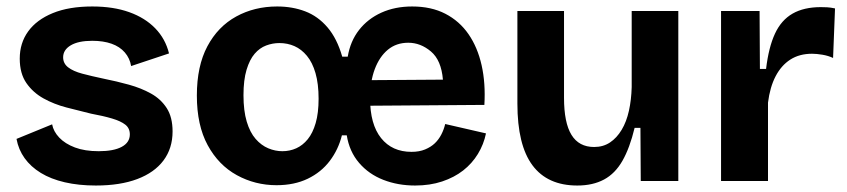

<svg xmlns="http://www.w3.org/2000/svg" viewBox="-20 -559 2615 593"><path d="M276 14Q223 14 180 4Q137 -6 106 -25Q75 -44 56 -70.5Q37 -97 31 -130L141 -175Q145 -153 163 -134Q181 -115 211.5 -103.5Q242 -92 285 -92Q331 -92 356 -105.5Q381 -119 381 -144Q381 -163 367 -174Q353 -185 326 -193Q299 -201 261 -208Q224 -217 185.5 -227Q147 -237 114.5 -255Q82 -273 61.5 -302.5Q41 -332 41 -378Q41 -426 67 -462Q93 -498 143 -518.5Q193 -539 265 -539Q330 -539 379 -521.5Q428 -504 459.5 -471.5Q491 -439 502 -394L385 -355Q381 -379 365.5 -397Q350 -415 324.5 -424Q299 -433 265 -433Q222 -433 198.5 -419Q175 -405 175 -382Q175 -363 190.5 -351Q206 -339 234 -331.5Q262 -324 300 -316Q340 -308 378 -297.5Q416 -287 446.5 -270Q477 -253 495 -225Q513 -197 513 -153Q513 -101 485 -63.5Q457 -26 404 -6Q351 14 276 14Z M834 13Q768 13 711.5 -18Q655 -49 621.5 -110.5Q588 -172 588 -264Q588 -355 620.5 -416Q653 -477 709.5 -508Q766 -539 836 -539Q883 -539 922.5 -524Q962 -509 991.5 -474.5Q1021 -440 1037 -384H1054Q1062 -432 1089 -466.5Q1116 -501 1158 -520Q1200 -539 1253 -539Q1312 -539 1355.5 -516.5Q1399 -494 1427 -453.5Q1455 -413 1467.5 -357.5Q1480 -302 1476 -235L1058 -232V-311L1348 -313Q1343 -373 1311 -400Q1279 -427 1241 -427Q1204 -427 1178 -405.5Q1152 -384 1137.5 -345.5Q1123 -307 1123 -255Q1123 -175 1157 -132.5Q1191 -90 1251 -90Q1275 -90 1293 -97.5Q1311 -105 1323 -116.5Q1335 -128 1343 -143.5Q1351 -159 1355 -176L1481 -147Q1474 -113 1456 -83.5Q1438 -54 1410.5 -32.5Q1383 -11 1345.5 1.5Q1308 14 1262 14Q1209 14 1164 -3.5Q1119 -21 1089 -56Q1059 -91 1051 -141H1036Q1025 -97 998.5 -62Q972 -27 930.5 -7Q889 13 834 13ZM852 -92Q875 -92 895 -101Q915 -110 930.5 -129Q946 -148 955 -179Q964 -210 964 -254Q964 -300 954.5 -333Q945 -366 928 -386.5Q911 -407 889.5 -416.5Q868 -426 843 -426Q822 -426 802 -418.5Q782 -411 766.5 -393Q751 -375 741.5 -343.5Q732 -312 732 -265Q732 -217 742 -183.5Q752 -150 769.5 -130Q787 -110 808.5 -101Q830 -92 852 -92Z M1763 14Q1671 14 1624.5 -48.5Q1578 -111 1578 -239V-525H1722V-257Q1722 -180 1745 -142.5Q1768 -105 1815 -105Q1843 -105 1864 -119Q1885 -133 1900 -158Q1915 -183 1922.5 -217Q1930 -251 1931 -290V-525H2075V-214V0H1959L1958 -164H1940Q1925 -102 1902.5 -62.5Q1880 -23 1845.5 -4.5Q1811 14 1763 14Z M2207 0V-254V-525H2326L2327 -346H2346Q2354 -413 2373.5 -455Q2393 -497 2428 -517Q2463 -537 2515 -537Q2524 -537 2534.5 -536.5Q2545 -536 2559 -533L2553 -380Q2538 -387 2520 -390Q2502 -393 2488 -393Q2449 -393 2421 -375Q2393 -357 2375.5 -323.5Q2358 -290 2352 -242V0Z"/></svg>

Font: Bricolage Grotesque 96pt ExtraBold
Style: Bold
Weight: 700
Version: Version 1.001;gftools[0.9.33.dev8+g029e19f]